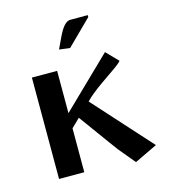

<svg xmlns="http://www.w3.org/2000/svg" viewBox="-104 -754 753 854"><g transform="rotate(-15 272.5 -327.5)"><path d="M378.9 -662.1 265.1 -549.8 215.8 -556.2 241.2 -609.9Q270 -670.9 297.9 -670.9H378.9ZM183.1 0H66.9V-466.8H183.1V-272L410.2 -492.2L462.9 -438L455.1 -430.2Q444.3 -419.4 387.5 -380.9Q330.6 -342.3 299.8 -314.9L283.2 -298.8L522 -34.2L417 16.1L356 -57.1Q351.6 -62 326.2 -97.2Q300.8 -132.3 267.8 -177.7Q234.9 -223.1 222.2 -240.2L183.1 -202.1Z"/></g></svg>

Font: Resagokr
Style: Bold
Weight: 600
Designer: gluk
Foundry: gluk
Version: Version 0.95